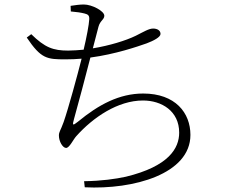

<svg xmlns="http://www.w3.org/2000/svg" viewBox="-20 -795 1040 854"><path d="M295 -744C320 -742 340 -739 356 -735C372 -731 378 -726 377 -709C376 -687 365 -628 352 -574C328 -572 305 -570 283 -570C217 -570 180 -583 119 -643L99 -628C163 -533 189 -531 272 -531C296 -531 319 -532 343 -534C324 -459 284 -312 263 -252C249 -213 242 -209 242 -192C242 -166 259 -137 274 -137C289 -137 306 -175 319 -189C394 -273 504 -348 616 -348C699 -348 777 -301 777 -205C777 -135 730 -55 540 -9C494 1 432 10 354 11L357 38C574 49 827 -21 827 -195C827 -293 760 -379 617 -379C510 -379 418 -329 327 -254C301 -233 302 -239 309 -265C327 -329 362 -461 382 -539C494 -554 592 -588 632 -602C664 -614 694 -630 694 -644C694 -660 679 -668 661 -668C642 -668 620 -654 584 -636C539 -614 466 -592 393 -580L418 -676C425 -703 444 -708 444 -725C444 -746 389 -775 353 -775C334 -775 314 -772 294 -769Z"/></svg>

Font: Noto Serif CJK HK ExtraLight
Style: Regular
Weight: 200
Designer: Ryoko NISHIZUKA 西塚涼子 (kana & ideographs); Frank Grießhammer (Latin, Greek & Cyrillic); Wenlong ZHANG 张文龙 (bopomofo); San
Foundry: Adobe
Version: Version 2.001;hotconv 1.1.0;makeotfexe 2.6.0